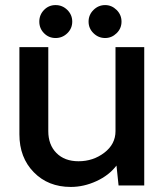

<svg xmlns="http://www.w3.org/2000/svg" viewBox="-20 -737 643 763"><path d="M247.6 -605Q228 -585.9 200.9 -585.9Q173.8 -585.9 155 -605Q136.2 -624 136.2 -651.1Q136.2 -678.2 155 -697.5Q173.8 -716.8 200.9 -716.8Q228 -716.8 247.6 -697.5Q267.1 -678.2 267.1 -651.1Q267.1 -624 247.6 -605ZM397.9 -585.9Q371.1 -585.9 351.6 -605Q332 -624 332 -651.1Q332 -678.2 351.6 -697.5Q371.1 -716.8 397.9 -716.8Q423.8 -716.8 443.4 -697.5Q462.9 -678.2 462.9 -651.1Q462.9 -624 443.4 -605Q423.8 -585.9 397.9 -585.9ZM553.2 -549.8V0H451.2L442.9 -79.1Q413.1 -40 363 -17.1Q313 5.9 261.2 5.9Q171.4 5.9 114.3 -52.5Q57.1 -110.8 57.1 -203.1V-549.8H171.9V-215.8Q171.9 -161.6 204.3 -128.9Q236.8 -96.2 292 -96.2Q350.1 -96.2 394.5 -130.1Q439 -164.1 439 -215.8V-549.8Z"/></svg>

Font: Oakes Grotesk
Style: Medium
Weight: 500
Designer: Samuel Oakes
Foundry: Samuel Oakes
Version: Version 1.0 | wf-rip DC20170320